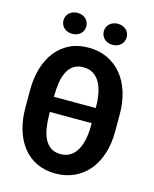

<svg xmlns="http://www.w3.org/2000/svg" viewBox="-131 -980 862 1077"><g transform="rotate(15 300.0 -441.5)"><path d="M559.1 -303.2Q559.1 -234.9 541 -177.2Q522.9 -119.6 488.8 -78.1Q454.6 -36.6 405.5 -13.4Q356.4 9.8 294.9 9.8Q233.4 9.8 185.5 -13.4Q137.7 -36.6 105 -78.4Q72.3 -120.1 55.2 -177.5Q38.1 -234.9 38.1 -303.2V-406.7Q38.1 -475.1 55.2 -532.7Q72.3 -590.3 105 -632.1Q137.7 -673.8 185.3 -697.3Q232.9 -720.7 294.4 -720.7Q356.4 -720.7 405.5 -697.3Q454.6 -673.8 488.8 -632.1Q522.9 -590.3 541 -532.7Q559.1 -475.1 559.1 -406.7ZM419.9 -315.9H177.2V-303.2Q177.2 -260.3 183.1 -223.6Q189 -187 202.6 -160.2Q216.3 -133.3 238.8 -118.2Q261.2 -103 294.9 -103Q328.1 -103 351.8 -118.2Q375.5 -133.3 390.4 -159.9Q405.3 -186.5 412.6 -223.1Q419.9 -259.8 419.9 -303.2ZM177.2 -403.8H419.9V-407.7Q419.9 -451.2 412.8 -487.8Q405.8 -524.4 390.6 -550.8Q375.5 -577.1 351.8 -592Q328.1 -606.9 294.4 -606.9Q261.2 -606.9 238.8 -592Q216.3 -577.1 202.6 -550.8Q189 -524.4 183.1 -487.8Q177.2 -451.2 177.2 -407.7ZM117.7 -832Q117.7 -844.7 122.6 -856Q127.4 -867.2 136.2 -875.5Q145 -883.8 157.2 -888.4Q169.4 -893.1 184.1 -893.1Q198.7 -893.1 210.9 -888.4Q223.1 -883.8 231.9 -875.5Q240.7 -867.2 245.6 -856Q250.5 -844.7 250.5 -832Q250.5 -819.3 245.6 -808.1Q240.7 -796.9 231.9 -788.8Q223.1 -780.8 210.9 -776.1Q198.7 -771.5 184.1 -771.5Q169.4 -771.5 157.2 -776.1Q145 -780.8 136.2 -788.8Q127.4 -796.9 122.6 -808.1Q117.7 -819.3 117.7 -832ZM352.1 -832Q352.1 -844.7 356.9 -856Q361.8 -867.2 370.6 -875.2Q379.4 -883.3 391.6 -887.9Q403.8 -892.6 418.5 -892.6Q433.1 -892.6 445.3 -887.9Q457.5 -883.3 466.3 -875.2Q475.1 -867.2 480 -856Q484.9 -844.7 484.9 -832Q484.9 -818.8 480 -807.6Q475.1 -796.4 466.3 -788.1Q457.5 -779.8 445.3 -775.1Q433.1 -770.5 418.5 -770.5Q403.8 -770.5 391.6 -775.1Q379.4 -779.8 370.6 -788.1Q361.8 -796.4 356.9 -807.6Q352.1 -818.8 352.1 -832Z"/></g></svg>

Font: Roboto Mono
Style: Bold
Weight: 700
Designer: Google
Version: Version 2.000985; 2015; ttfautohint (v1.3)